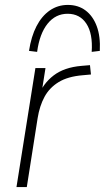

<svg xmlns="http://www.w3.org/2000/svg" viewBox="-20 -761 426 781"><path d="M47 0 124 -484H165L147 -370H136Q155 -421 198 -454Q241 -487 311 -493L346 -496L350 -458L317 -455Q256 -450 218.5 -427Q181 -404 161 -367Q141 -330 133 -280L89 0ZM131 -550 98 -554Q107 -613 128.5 -654.5Q150 -696 182.5 -718.5Q215 -741 256 -741Q298 -741 328 -718.5Q358 -696 373.5 -654.5Q389 -613 386 -554L353 -550Q358 -624 331.5 -664.5Q305 -705 255 -705Q206 -705 173.5 -664.5Q141 -624 131 -550Z"/></svg>

Font: Nunito Sans 12pt ExtraLight
Style: Italic
Weight: 200
Italic angle: -9°
Designer: Vernon Adams
Foundry: Vernon Adams
Version: Version 3.101;gftools[0.9.27]